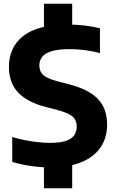

<svg xmlns="http://www.w3.org/2000/svg" viewBox="-20 -880 616 1020"><path d="M248 9.5Q197 9.5 143.8 1.8Q90.5 -6 45 -20V-152Q76.5 -142.5 112 -135.5Q147.5 -128.5 182 -124.8Q216.5 -121 245.5 -121Q298 -121 329 -131.2Q360 -141.5 373.8 -160.8Q387.5 -180 387.5 -207.5Q387.5 -242 364.8 -261.5Q342 -281 280 -297L224 -311.5Q127 -336 77.2 -387.8Q27.5 -439.5 27.5 -524.5Q27.5 -630.5 105 -690Q182.5 -749.5 340.5 -749.5Q387.5 -749.5 431.8 -744.2Q476 -739 511 -729.5V-597.5Q475.5 -608 432.8 -613.5Q390 -619 351 -619Q289.5 -619 254.2 -608.2Q219 -597.5 204 -578Q189 -558.5 189 -533Q189 -500.5 209 -482Q229 -463.5 284 -448.5L339.5 -434Q411.5 -416.5 458 -387.8Q504.5 -359 526.8 -317.2Q549 -275.5 549 -218.5Q549 -147.5 513.5 -96.2Q478 -45 410.8 -17.8Q343.5 9.5 248 9.5ZM213.5 120V-28L363.5 -29.5V120ZM213.5 -719V-860H363.5V-719Z"/></svg>

Font: Encode Sans Condensed Thin
Style: Bold
Weight: 700
Version: Version 3.002